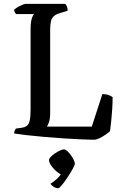

<svg xmlns="http://www.w3.org/2000/svg" viewBox="-20 -724 638 995"><path d="M471.2 0Q442.2 0 399.5 -1.9Q356.8 -3.8 307 -7Q257.3 -10.3 208.5 -14.6Q159.7 -18.9 119.1 -23.5Q78.5 -28.2 53.3 -32.2Q53.3 -40 56.3 -47Q59.3 -54 62.9 -57.8L90.5 -61.6Q109.6 -64.4 119.7 -72.4Q129.9 -80.4 134.2 -100.3Q138.5 -120.3 138.5 -157.8V-572.3Q138.5 -599 141.7 -615.5Q145 -632 149.7 -640.8Q154.3 -649.5 156.3 -651H63.9Q60.1 -654.5 56.8 -660.7Q53.5 -667 52.8 -672.6Q58.3 -679.1 70.4 -686.3Q82.4 -693.5 95 -698.7Q107.5 -704 113.3 -704H318.1Q322.9 -700 326.8 -689.8Q330.7 -679.5 330.9 -668.5L288.7 -655.5Q268.9 -649.5 258.3 -639.6Q247.8 -629.7 243.9 -613.2Q240 -596.7 240 -569.3V-134.1Q240 -110.5 234.3 -93Q228.7 -75.5 223.1 -67.9H455.7L510.5 -236.4Q530.7 -236.4 544.4 -230.8Q558.1 -225.3 563.6 -220.7Q563.6 -191.1 561.5 -158.3Q559.3 -125.5 556.3 -96.1Q553.2 -66.7 550.2 -44.2Q542.2 -36.4 526.9 -26Q511.6 -15.5 495.9 -8Q480.2 -0.5 471.2 0ZM282.4 251.5Q268.8 251.5 257.6 243.6Q246.5 235.6 241.2 228.6Q257.8 218.7 276.4 201.5Q295 184.3 303.3 164.7L316.4 186.9Q306.6 186.9 292.4 178.5Q278.2 170 265.1 157.4Q251.9 144.8 243 130.8Q234.1 116.8 234.1 105.6Q234.1 98 243.1 88.6Q252 79.1 265.2 70.6Q278.4 62.1 291.1 56Q303.8 50 311.4 50Q318.9 50 328.3 58.5Q337.8 66.9 346.7 79.1Q355.7 91.3 361.8 104Q368 116.7 368 124.2Q368 131.1 356.7 151.3Q345.5 171.5 330.1 195Q314.6 218.4 300.9 235Q287.1 251.5 282.4 251.5Z"/></svg>

Font: Texturina Medium
Style: Regular
Weight: 500
Designer: Guillermo Torres Carreño
Foundry: Omnibus-Type
Version: Version 1.003